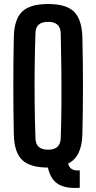

<svg xmlns="http://www.w3.org/2000/svg" viewBox="-20 -828 480 958"><path d="M378 109Q308 114 270 90.5Q232 67 219 8Q130 8 90.5 -30Q51 -68 49 -157Q44 -400 49 -644Q51 -732 90.5 -770Q130 -808 220 -808Q310 -808 349 -770Q388 -732 391 -644Q397 -399 391 -157Q388 -45 320 -12Q329 27 378 22ZM220 -81Q281 -81 283 -138Q286 -221 286.5 -311Q287 -401 286 -491Q285 -581 283 -663Q281 -719 220 -719Q158 -719 157 -663Q154 -581 153 -491Q152 -401 153 -311Q154 -221 157 -138Q158 -81 220 -81Z"/></svg>

Font: Big Shoulders Display
Style: Bold
Weight: 700
Designer: Patric King
Foundry: XO Type Co
Version: Version 1.000; ttfautohint (v1.8.2)